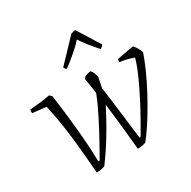

<svg xmlns="http://www.w3.org/2000/svg" viewBox="-155 -828 979 986"><g transform="rotate(-30 334.5 -335.5)"><path d="M144 9Q137 -97 124.5 -206Q112 -315 90 -412L9 -421Q9 -425 9 -431.5Q9 -438 11 -442Q35 -444 69.5 -447.5Q104 -451 129 -457L143 -445Q157 -345 167.5 -236.5Q178 -128 180 -36L188 -37Q208 -72 236.5 -123.5Q265 -175 294.5 -233Q324 -291 346 -347Q343 -369 339.5 -391Q336 -413 332 -435Q334 -438 335.5 -441.5Q337 -445 339 -447Q347 -452 358 -454.5Q369 -457 376 -458Q385 -448 389.5 -436Q394 -424 396 -413Q390 -378 381 -338Q382 -341 383 -343.5Q384 -346 385 -349Q395 -270 405.5 -188.5Q416 -107 424 -36L431 -37Q449 -68 474 -112Q499 -156 525 -206.5Q551 -257 574 -308Q597 -359 610 -404Q589 -412 567 -417Q545 -422 528 -424Q528 -428 528.5 -433Q529 -438 530 -441Q544 -444 563 -447.5Q582 -451 600.5 -454.5Q619 -458 629 -459Q650 -436 659 -407Q646 -368 623 -316.5Q600 -265 570 -209Q540 -153 506 -98.5Q472 -44 437 0Q429 4 415 6.5Q401 9 388 9Q382 -54 374.5 -127Q367 -200 358 -270Q326 -205 282.5 -132.5Q239 -60 194 0Q175 9 144 9ZM283 -533 278 -530Q274 -530 269.5 -535.5Q265 -541 265 -545Q295 -576 325 -607.5Q355 -639 387 -673Q390 -675 400.5 -677.5Q411 -680 414 -680L477 -579L497 -547Q496 -544 489.5 -537.5Q483 -531 479 -530Q469 -541 453.5 -559Q438 -577 423 -597Q408 -617 397 -634L379 -614Q357 -593 332 -572Q307 -551 283 -533Z"/></g></svg>

Font: Labrada Lght
Style: Italic
Weight: 300
Italic angle: -7°
Designer: Mercedes Jáuregui
Foundry: Omnibus-Type Team
Version: Version 1.000; ttfautohint (v1.8.4.7-5d5b)